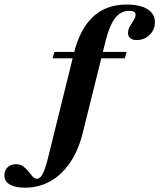

<svg xmlns="http://www.w3.org/2000/svg" viewBox="-194 -651 717 863"><path d="M-83.1 192.7Q-126.6 192.7 -150.4 178.2Q-174.2 163.7 -174.2 137.1Q-174.2 114.5 -159.7 100.8Q-145.2 87.1 -122.6 87.1Q-102.4 87.1 -89.1 97.2Q-75.8 107.3 -66.1 119.8Q-56.5 132.3 -47.6 142.3Q-38.7 152.4 -28.2 152.4Q-13.7 152.4 -2.4 131Q8.9 109.7 19.4 68.5L138.7 -413.7Q165.3 -520.2 223.8 -575.4Q282.3 -630.6 375.8 -630.6Q435.5 -630.6 469 -609.7Q502.4 -588.7 502.4 -550.8Q502.4 -517.7 478.6 -494.4Q454.8 -471 420.2 -471Q401.6 -471 391.5 -479.4Q381.5 -487.9 381.5 -502.4Q381.5 -518.5 389.9 -533.1Q398.4 -547.6 406.9 -560.5Q415.3 -573.4 415.3 -584.7Q415.3 -602.4 387.1 -602.4Q349.2 -602.4 324.2 -570.6Q299.2 -538.7 283.1 -476.6L178.2 -54.8Q159.7 21.8 122.6 77.4Q85.5 133.1 33.5 162.9Q-18.5 192.7 -83.1 192.7ZM41.9 -388.7 50.8 -417.7H375L366.9 -388.7Z"/></svg>

Font: Playfair 5pt SemiExpanded Light ExtraBold
Style: Italic
Weight: 800
Italic angle: -15.6°
Version: Version 2.001;gftools[0.9.30]